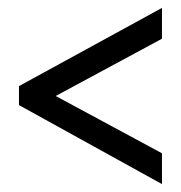

<svg xmlns="http://www.w3.org/2000/svg" viewBox="-20 -598 459 486"><path d="M390 -132 28 -332V-380L390 -578V-500L121 -355L390 -210Z"/></svg>

Font: Noto Sans Display ExtraCondensed
Style: Regular
Weight: 400
Width: 2
Version: Version 2.003